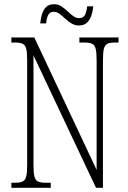

<svg xmlns="http://www.w3.org/2000/svg" viewBox="-20 -892 609 912"><path d="M34 0V-24H51Q75 -24 87.5 -30Q100 -36 104.5 -54Q109 -72 109 -109V-606Q109 -642 104.5 -660Q100 -678 87.5 -684Q75 -690 52 -690H34V-714H143L439 -85V-606Q439 -642 434.5 -660Q430 -678 417.5 -684Q405 -690 382 -690H357V-714H543V-690H526Q502 -690 490 -684Q478 -678 473.5 -660Q469 -642 469 -605V0H436L139 -629V-109Q139 -72 143.5 -54Q148 -36 160 -30Q172 -24 196 -24H221V0ZM355 -771Q335 -771 319 -781Q303 -791 289 -804Q275 -817 262.5 -826.5Q250 -836 236 -836Q216 -836 208.5 -820Q201 -804 199 -781H171Q173 -802 179 -823Q185 -844 198.5 -858Q212 -872 237 -872Q256 -872 271.5 -862Q287 -852 300.5 -839Q314 -826 327.5 -816Q341 -806 356 -806Q377 -806 384.5 -823Q392 -840 394 -862H423Q421 -840 414.5 -819.5Q408 -799 394 -785Q380 -771 355 -771Z"/></svg>

Font: Noto Serif Tamil ExtraCondensed ExtraLight
Style: Italic
Weight: 200
Width: 2
Italic angle: -12°
Designer: Indian Type Foundry, Tom Grace, and the Monotype Design Team
Foundry: Monotype Imaging Inc.
Version: Version 2.003; ttfautohint (v1.8.4.7-5d5b)